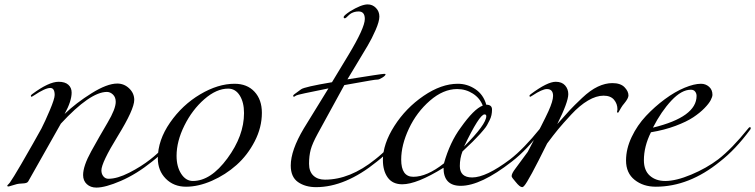

<svg xmlns="http://www.w3.org/2000/svg" viewBox="-20 -831 3426 871"><path d="M305 -411Q305 -372 273 -314Q325 -364 395.5 -408Q466 -452 512 -452Q543 -452 566 -430Q589 -408 589 -378Q589 -335 514.5 -214Q440 -93 440 -58Q440 -42 449 -31Q458 -20 472 -20Q512 -20 566 -47.5Q620 -75 662 -108Q724 -156 798 -248Q802 -254 806 -254Q810 -254 810 -250Q810 -248 808 -244Q740 -152 670 -98Q599 -41 528.5 -10.5Q458 20 417 20Q391 20 374 4.5Q357 -11 357 -37Q357 -78 394 -145Q431 -212 468 -274.5Q505 -337 505 -369Q505 -390 492.5 -402Q480 -414 465 -414Q389 -414 256 -270L108 -8Q105 -3 98.5 -1Q92 1 79 1.5Q66 2 57 4Q45 7 33 11Q21 15 17 15Q13 15 13 11Q13 10 14.5 8.5Q16 7 19 4Q22 1 25 -3Q38 -21 76 -86Q139 -195 168 -248Q184 -279 206 -331Q228 -383 228 -400Q228 -432 208 -432Q185 -432 134 -398Q125 -392 124 -392Q120 -392 120 -396Q120 -400 126 -404Q201 -460 246 -460Q275 -460 290 -446.5Q305 -433 305 -411Z M1044 -451Q1101 -451 1134.5 -415Q1168 -379 1168 -319Q1168 -253 1135.5 -190Q1103 -127 1053 -82.5Q1003 -38 941.5 -11Q880 16 824 16Q768 16 732 -20.5Q696 -57 696 -113Q696 -195 751.5 -275Q807 -355 888 -403Q969 -451 1044 -451ZM1015 -429Q962 -429 907 -381Q852 -333 816.5 -261.5Q781 -190 781 -124Q781 -75 802 -42.5Q823 -10 855 -10Q936 -10 1011.5 -112.5Q1087 -215 1087 -318Q1087 -367 1067.5 -398Q1048 -429 1015 -429Z M1556 -471Q1712 -496 1723 -496Q1729 -496 1729 -494Q1729 -488 1714.5 -479Q1700 -470 1693 -470Q1684 -470 1661 -466Q1638 -462 1601.5 -455.5Q1565 -449 1542 -445L1421 -224Q1397 -180 1389.5 -152Q1382 -124 1382 -88Q1382 -53 1401.5 -34.5Q1421 -16 1454 -16Q1568 -16 1682 -108Q1744 -156 1818 -248Q1822 -254 1826 -254Q1830 -254 1830 -250Q1830 -248 1828 -244Q1760 -152 1690 -98Q1547 18 1414 18Q1365 18 1332 -5Q1299 -28 1299 -80Q1299 -149 1358 -248L1470 -430Q1329 -402 1324 -398Q1315 -392 1314 -392Q1310 -392 1310 -396Q1310 -400 1316 -404L1346 -426Q1361 -437 1486 -458L1561 -582Q1635 -705 1635 -745Q1635 -779 1607 -779Q1589 -779 1574 -771Q1567 -767 1561 -761Q1555 -755 1551 -751.5Q1547 -748 1544 -748Q1539 -748 1539 -754Q1539 -760 1567 -779Q1619 -811 1648 -811Q1670 -811 1685.5 -795Q1701 -779 1701 -756Q1701 -734 1684 -695Q1667 -656 1648 -624Q1629 -592 1598.5 -541.5Q1568 -491 1556 -471Z M2302 -98Q2161 12 2070 12Q1992 12 1992 -70Q1871 5 1805 5Q1761 5 1739 -25.5Q1717 -56 1717 -105Q1717 -178 1769 -259.5Q1821 -341 1901.5 -396Q1982 -451 2057 -451Q2100 -451 2136.5 -426.5Q2173 -402 2186 -356Q2212 -356 2212 -334Q2212 -321 2209.5 -309Q2207 -297 2200.5 -284.5Q2194 -272 2189.5 -263.5Q2185 -255 2174 -242Q2163 -229 2158.5 -224Q2154 -219 2140.5 -205Q2127 -191 2124 -188Q2118 -182 2102 -167Q2086 -152 2078 -144Q2066 -113 2066 -78Q2066 -26 2122 -26Q2185 -26 2294 -108Q2356 -156 2430 -248Q2434 -254 2438 -254Q2442 -254 2442 -250Q2442 -248 2440 -244Q2372 -152 2302 -98ZM2054 -427Q1991 -427 1930.5 -374.5Q1870 -322 1835 -247.5Q1800 -173 1800 -107Q1800 -29 1855 -29Q1917 -29 1994 -90Q2021 -186 2070 -252Q2130 -337 2170 -352Q2157 -386 2125 -406.5Q2093 -427 2054 -427ZM2085 -166Q2186 -267 2186 -304Q2186 -312 2178 -312Q2155 -312 2085 -166Z M2718 -397Q2685 -397 2647.5 -375Q2610 -353 2571.5 -311.5Q2533 -270 2512 -244.5Q2491 -219 2462 -180Q2377 -8 2358 12Q2353 18 2349 18Q2338 18 2319 -6Q2301 -26 2301 -32Q2301 -44 2318 -66Q2323 -73 2374 -142Q2447 -280 2468 -326.5Q2489 -373 2489 -396Q2489 -427 2461 -427Q2440 -427 2396 -398Q2387 -392 2386 -392Q2382 -392 2382 -396Q2382 -400 2388 -404Q2463 -460 2501 -460Q2529 -460 2543.5 -443.5Q2558 -427 2558 -404Q2558 -368 2508 -268Q2546 -311 2564.5 -331Q2583 -351 2620.5 -386.5Q2658 -422 2692 -438Q2726 -454 2758 -454Q2795 -454 2813 -435.5Q2831 -417 2831 -398Q2831 -385 2812 -362Q2804 -353 2797.5 -342Q2791 -331 2788 -325.5Q2785 -320 2784 -320Q2779 -320 2779 -323Q2779 -324 2780 -328Q2781 -332 2781 -335Q2781 -360 2765.5 -378.5Q2750 -397 2718 -397Z M2942 -252Q3140 -300 3140 -396Q3140 -407 3133.5 -415.5Q3127 -424 3114 -424Q3072 -424 3026 -375Q2980 -326 2942 -252ZM2955 16Q2898 16 2859 -15Q2820 -46 2820 -103Q2820 -156 2845.5 -209.5Q2871 -263 2910.5 -305Q2950 -347 2996 -381Q3042 -415 3085.5 -433Q3129 -451 3160 -451Q3181 -451 3196.5 -437.5Q3212 -424 3212 -401Q3212 -392 3204 -376.5Q3196 -361 3175.5 -340Q3155 -319 3125 -299Q3095 -279 3044.5 -260Q2994 -241 2933 -231Q2901 -167 2901 -104Q2901 -58 2928 -34Q2955 -10 2998 -10Q3047 -10 3116 -39Q3185 -68 3238 -108Q3300 -156 3374 -248Q3378 -254 3382 -254Q3386 -254 3386 -250Q3386 -248 3384 -244Q3316 -152 3246 -98Q3106 16 2955 16Z"/></svg>

Font: Miama Nueva
Style: Medium
Weight: 400
Italic angle: -28°
Version: Version 1.0